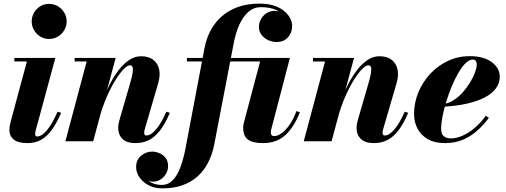

<svg xmlns="http://www.w3.org/2000/svg" viewBox="-20 -780 2796 1060"><path d="M131.5 10Q79 10 55.5 -9.8Q32 -29.5 32 -62Q32 -77.5 35 -91Q38 -104.5 40 -112.5L128.5 -440.5H59.5V-460H285.5L176.5 -57.5Q175.5 -53.5 174.8 -49Q174 -44.5 174 -40Q174 -34 176.8 -30.2Q179.5 -26.5 186 -26.5Q198.5 -26.5 215 -37.8Q231.5 -49 252.5 -78.8Q273.5 -108.5 298 -163.5L317.5 -157Q292.5 -99.5 265.5 -62.5Q238.5 -25.5 206.2 -7.8Q174 10 131.5 10ZM251 -565Q223.5 -565 201.8 -578.5Q180 -592 167.5 -614.2Q155 -636.5 155 -662Q155 -687.5 167.5 -709.5Q180 -731.5 201.8 -745Q223.5 -758.5 251 -758.5Q278.5 -758.5 300.5 -745Q322.5 -731.5 335.2 -709.5Q348 -687.5 348 -662Q348 -636.5 335.2 -614.2Q322.5 -592 300.5 -578.5Q278.5 -565 251 -565Z M728.5 10Q679.5 10 656 -13.2Q632.5 -36.5 632.5 -74Q632.5 -85 635.2 -99.2Q638 -113.5 641.5 -124.5L697 -315.5Q708.5 -354 712 -377Q715.5 -400 711.8 -409.8Q708 -419.5 697 -419.5Q683.5 -419.5 662.2 -397.8Q641 -376 616.8 -337Q592.5 -298 569.8 -246Q547 -194 530 -133H517.5Q529 -177.5 546.5 -224.8Q564 -272 586.5 -315.5Q609 -359 636 -394Q663 -429 693.8 -449.2Q724.5 -469.5 759 -469.5Q800.5 -469.5 825.8 -450.2Q851 -431 858.5 -397Q866 -363 853 -319.5L779.5 -67.5Q778.5 -63.5 777.2 -57.8Q776 -52 776 -48Q776 -39.5 779 -35.8Q782 -32 788.5 -32Q812 -32 840.2 -64Q868.5 -96 898.5 -163.5L917.5 -157Q891.5 -95.5 862.8 -58.8Q834 -22 801 -6Q768 10 728.5 10ZM341 0 458.5 -440.5H392V-460H618.5L494.5 0Z M877 260Q832 260 799.2 242.2Q766.5 224.5 749 197.5Q731.5 170.5 731.5 143Q731.5 102 759 79.5Q786.5 57 820.5 57Q840.5 57 860.8 65.8Q881 74.5 894.5 92.2Q908 110 908 136.5Q908 160 896.2 179.8Q884.5 199.5 865.8 211.2Q847 223 825 223Q805 223 783.5 213.2Q762 203.5 747.2 185.5Q732.5 167.5 732.5 143H751.5Q751.5 168.5 768.2 190.8Q785 213 812.8 227Q840.5 241 872.5 241Q908 241 933 215.8Q958 190.5 975.2 145.2Q992.5 100 1004 40L1108.5 -511.5Q1118.5 -566.5 1142.8 -611.8Q1167 -657 1205 -690.2Q1243 -723.5 1294.8 -741.8Q1346.5 -760 1412 -760Q1463 -760 1497.8 -747.2Q1532.5 -734.5 1553.5 -715.2Q1574.5 -696 1583.8 -675.5Q1593 -655 1593 -639Q1593 -600 1569.8 -574Q1546.5 -548 1507 -548Q1483.5 -548 1461.2 -558.2Q1439 -568.5 1424.2 -587.2Q1409.5 -606 1409.5 -631.5Q1409.5 -654.5 1421 -674.8Q1432.5 -695 1452 -707.5Q1471.5 -720 1496 -720Q1518.5 -720 1540.8 -709.5Q1563 -699 1577.5 -680.5Q1592 -662 1592 -639H1573Q1573 -661.5 1556.5 -685Q1540 -708.5 1505.8 -724.5Q1471.5 -740.5 1419 -740.5Q1382 -740.5 1352.5 -715.5Q1323 -690.5 1302.2 -645.5Q1281.5 -600.5 1270 -540L1164 11.5Q1153.5 68.5 1130.5 114.5Q1107.5 160.5 1072 192.8Q1036.5 225 988 242.5Q939.5 260 877 260ZM1431.5 10Q1376 10 1349.2 -9.2Q1322.5 -28.5 1322.5 -76.5Q1322.5 -80.5 1323.2 -87.5Q1324 -94.5 1325.5 -99.5L1416 -440.5H1012V-460H1580.5L1477.5 -66Q1475 -56 1475 -48Q1475 -40 1479.5 -34.2Q1484 -28.5 1493.5 -28.5Q1513 -28.5 1535.5 -45Q1558 -61.5 1579.2 -92.2Q1600.5 -123 1616.5 -166.5L1635.5 -160.5Q1605.5 -81.5 1557.2 -35.8Q1509 10 1431.5 10Z M2044.5 10Q1995.5 10 1972 -13.2Q1948.5 -36.5 1948.5 -74Q1948.5 -85 1951.2 -99.2Q1954 -113.5 1957.5 -124.5L2013 -315.5Q2024.5 -354 2028 -377Q2031.5 -400 2027.8 -409.8Q2024 -419.5 2013 -419.5Q1999.5 -419.5 1978.2 -397.8Q1957 -376 1932.8 -337Q1908.5 -298 1885.8 -246Q1863 -194 1846 -133H1833.5Q1845 -177.5 1862.5 -224.8Q1880 -272 1902.5 -315.5Q1925 -359 1952 -394Q1979 -429 2009.8 -449.2Q2040.5 -469.5 2075 -469.5Q2116.5 -469.5 2141.8 -450.2Q2167 -431 2174.5 -397Q2182 -363 2169 -319.5L2095.5 -67.5Q2094.5 -63.5 2093.2 -57.8Q2092 -52 2092 -48Q2092 -39.5 2095 -35.8Q2098 -32 2104.5 -32Q2128 -32 2156.2 -64Q2184.5 -96 2214.5 -163.5L2233.5 -157Q2207.5 -95.5 2178.8 -58.8Q2150 -22 2117 -6Q2084 10 2044.5 10ZM1657 0 1774.5 -440.5H1708V-460H1934.5L1810.5 0Z M2436.5 10Q2379.5 10 2341.8 -11.8Q2304 -33.5 2285 -69.8Q2266 -106 2266 -150Q2266 -213.5 2290 -271Q2314 -328.5 2356.2 -373.5Q2398.5 -418.5 2454 -444.2Q2509.5 -470 2572.5 -470Q2651 -470 2695 -437Q2739 -404 2739 -356.5Q2739 -322 2718.5 -293.2Q2698 -264.5 2658 -243Q2618 -221.5 2558.5 -208Q2499 -194.5 2420 -190.5V-205.5Q2452 -207 2481 -224.8Q2510 -242.5 2533.8 -269Q2557.5 -295.5 2575.2 -324.8Q2593 -354 2602.5 -380.5Q2612 -407 2612 -424Q2612 -435.5 2607.2 -443.2Q2602.5 -451 2590 -451Q2570.5 -451 2550.2 -431Q2530 -411 2510.5 -377.5Q2491 -344 2474 -303Q2457 -262 2443.8 -219Q2430.5 -176 2423 -137Q2415.5 -98 2415.5 -70Q2415.5 -39.5 2430.2 -27.8Q2445 -16 2469 -16Q2500 -16 2534.5 -31.2Q2569 -46.5 2602 -74.8Q2635 -103 2662 -141L2679 -129.5Q2654 -95.5 2620 -63.5Q2586 -31.5 2541 -10.8Q2496 10 2436.5 10Z"/></svg>

Font: Bodoni Moda ExtraBold
Style: Italic
Weight: 800
Italic angle: -13°
Version: Version 2.005